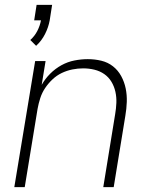

<svg xmlns="http://www.w3.org/2000/svg" viewBox="-20 -772 640 792"><path d="M129 -583 105 -607Q123 -623 134 -644.5Q145 -666 149 -688H121L131 -752H195L185 -688Q180 -660 166 -632Q152 -604 129 -583ZM39 0 125 -520H168L152 -422Q166 -447 187 -468Q208 -489 233.5 -503Q259 -517 287 -522.5Q315 -528 342 -528Q371 -528 398 -521.5Q425 -515 446 -498.5Q467 -482 480 -458Q493 -434 498.5 -407Q504 -380 503 -351.5Q502 -323 497 -294L449 0H406L455 -301Q459 -324 460 -347.5Q461 -371 456 -393.5Q451 -416 439.5 -435Q428 -454 410 -466.5Q392 -479 369.5 -484.5Q347 -490 323 -490Q301 -490 278.5 -485.5Q256 -481 235 -471Q214 -461 196.5 -444.5Q179 -428 166 -408.5Q153 -389 146 -367Q139 -345 135 -323L82 0Z"/></svg>

Font: Iosevka SS04 XLt Ex
Style: Italic
Weight: 200
Width: 7
Italic angle: -9°
Monospace: yes
Designer: Belleve Invis
Foundry: Belleve Invis
Version: Version 19.0.0; ttfautohint (v1.8.4)